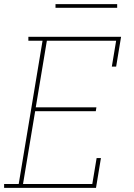

<svg xmlns="http://www.w3.org/2000/svg" viewBox="-30 -914 650 934"><path d="M-10 0V-19H61L177 -716H108V-735H559L535 -590H514L535 -716H198L144 -392H439L436 -373H141L82 -19H419L440 -145H461L437 0ZM240 -876V-894H540V-876Z"/></svg>

Font: Iosevka Slab Thin Extended
Style: Italic
Weight: 100
Width: 7
Italic angle: -9°
Monospace: yes
Designer: Belleve Invis
Foundry: Belleve Invis
Version: Version 11.1.0; ttfautohint (v1.8.3)